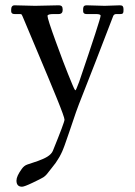

<svg xmlns="http://www.w3.org/2000/svg" viewBox="-20 -405 507 723"><path d="M63 298.1Q42 298.1 42 274.9Q42 258.5 62 231Q70.8 218.5 83.3 214.4Q95.7 210.2 106.1 206.8Q116.5 203.4 123.7 200.8Q130.9 198.2 140.7 194Q150.6 189.7 157.5 185.5Q173.8 175.5 179 163.1Q222.9 55.2 222.9 45.8Q222.9 36.4 194.7 -33Q166.5 -102.3 122.6 -206.4Q78.6 -310.5 70.8 -329.6Q63 -348.6 61.5 -350.3Q60.1 -352.1 54.9 -352.1H34.9Q23.2 -352.1 22.2 -361.1Q22 -363.3 22 -367.9Q22 -385 34.9 -385L112.1 -383.1L200 -385Q209.7 -385 212.9 -381Q216.1 -377 216.1 -367.9Q216.1 -352.1 200.9 -352.1H181.9Q158.9 -352.1 158.9 -345Q158.9 -333.7 190.4 -247.4Q221.9 -161.1 236 -126.8Q250 -92.5 252.4 -86.8Q254.9 -81.1 256.3 -77.8Q257.8 -74.5 259.3 -71.3Q262.5 -64.9 264.3 -64.9Q266.1 -64.9 278.1 -96.9Q358.9 -334.2 358.9 -345.9Q358.9 -352.1 341.1 -352.1H305.9Q294.2 -352.1 293.2 -361.1Q293 -363.3 293 -367.8Q293 -372.3 293.3 -374.9Q293.7 -377.4 294.9 -380.1Q297.4 -385 306.9 -385L374 -383.1L431.9 -385Q439.7 -385 442.4 -381.2Q445.1 -377.4 445.1 -370.4Q445.1 -363.3 444.8 -361.1Q444.6 -358.9 443.6 -356.4Q441.9 -352.1 433.1 -352.1H418Q408.9 -352.1 406 -344Q395.5 -315.2 338.9 -170Q282.2 -24.9 277 -12Q271.7 1 266.1 17.6Q248.3 70.6 240 94.4Q231.7 118.2 227.9 129.2Q224.1 140.1 223.3 142.3Q222.4 144.5 219.1 153.3Q215.8 162.1 214.5 164.7Q213.1 167.2 209.8 174.6Q206.5 181.9 204.1 185.5Q201.7 189.2 197.6 196Q193.6 202.9 189.5 208.5Q181.4 219.2 174.1 228.4Q166.7 237.5 163.5 241.8Q160.2 246.1 159.4 247.1Q158.7 248 156.1 251.1Q153.6 254.2 152.5 255Q151.4 255.9 148.9 258.2Q146.5 260.5 144.7 261.6Q142.8 262.7 139.6 264.6Q134.8 267.8 103.1 283Q71.5 298.1 63 298.1Z"/></svg>

Font: Fanwood Text
Style: Regular
Weight: 400
Version: Version 1.1001